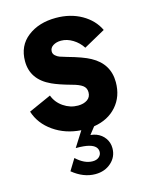

<svg xmlns="http://www.w3.org/2000/svg" viewBox="-118 -631 741 944"><g transform="rotate(-15 252.0 -159.0)"><path d="M376.5 -313.5Q462.4 -267.1 462.4 -173.3Q462.4 -100.6 419.4 -51.8Q376.5 -2.9 303.2 8.8L274.4 45.4Q293 47.9 304.2 52.2Q330.6 62.5 346.4 84.7Q362.3 106.9 362.3 135.7Q362.3 179.7 329.8 208.7Q297.4 237.8 249 237.8Q188.5 237.8 133.3 192.4L168.9 134.3Q210.4 173.3 252.4 173.3Q272.9 173.3 284.9 162.6Q296.9 151.9 296.9 136.7Q296.9 106.9 256.8 95.7Q234.4 88.9 188 88.9L237.3 11.2Q157.7 5.9 97.9 -35.9Q38.1 -77.6 17.6 -142.1L132.3 -193.4Q146 -156.2 179.9 -133.1Q213.9 -109.9 253.4 -109.9Q282.7 -109.9 301.3 -122.8Q319.8 -135.7 319.8 -160.2Q319.8 -182.6 302.7 -195.1Q285.6 -207.5 250 -216.8Q186.5 -234.4 153.3 -250Q57.6 -293.9 57.6 -387.7Q57.6 -466.3 114.7 -510.5Q171.9 -554.7 258.8 -554.7Q332.5 -554.7 389.2 -522.5Q445.8 -490.2 471.2 -436.5L361.3 -375.5Q343.3 -403.8 314 -421.9Q284.7 -439.9 254.4 -439.9Q230.5 -439.9 213.6 -429.2Q196.8 -418.5 196.8 -399.9Q196.8 -387.7 206.5 -378.9Q216.3 -370.1 227.5 -366Q238.8 -361.8 261.2 -355.5Q340.3 -333.5 376.5 -313.5Z"/></g></svg>

Font: Acari Sans Neue Black
Style: Regular
Weight: 900
Designer: Alfredo Marco Pradil
Foundry: Alfredo Marco Pradil
Version: Version 1.045;June 16, 2019;FontCreator 11.5.0.2425 64-bit; 